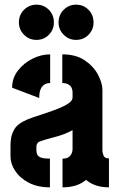

<svg xmlns="http://www.w3.org/2000/svg" viewBox="-20 -803 512 823"><path d="M306 -632Q275 -632 253 -654Q231 -676 231 -707Q231 -739 253 -761Q275 -783 306 -783Q338 -783 359.5 -761Q381 -739 381 -707Q381 -676 359.5 -654Q338 -632 306 -632ZM136 -632Q105 -632 83 -654Q61 -676 61 -707Q61 -739 83 -761Q105 -783 136 -783Q168 -783 189.5 -761Q211 -739 211 -707Q211 -676 189.5 -654Q168 -632 136 -632ZM194 0Q141 0 103 -20Q65 -40 45 -70.5Q25 -101 25 -132V-183Q25 -193 27.5 -210.5Q30 -228 41 -248Q52 -268 79 -282Q95 -291 121.5 -300Q148 -309 177 -318.5Q206 -328 232 -338.5Q258 -349 274.5 -360.5Q291 -372 291 -385V-408Q291 -419 286.5 -427.5Q282 -436 272.5 -441.5Q263 -447 247 -447V-570Q305 -570 343 -544.5Q381 -519 400 -483Q419 -447 419 -417V-156Q419 -150 423.5 -137Q428 -124 447 -124V0Q415 0 390.5 -8.5Q366 -17 349 -32Q330 -16 305 -8Q280 0 248 0V-123Q266 -123 275 -130Q284 -137 287.5 -146.5Q291 -156 291 -163V-245Q275 -236 254 -228Q233 -220 211 -214.5Q189 -209 172.5 -204Q156 -199 149 -196Q136 -190 136 -173V-159Q136 -147 140.5 -139Q145 -131 157.5 -127Q170 -123 194 -123ZM148 -383 32 -427Q32 -468 56.5 -500Q81 -532 118.5 -551Q156 -570 195 -570V-447Q180 -447 169.5 -440Q159 -433 153.5 -419Q148 -405 148 -383Z"/></svg>

Font: Stick No Bills ExtraLight ExtraBold
Style: Regular
Weight: 800
Version: Version 2.000